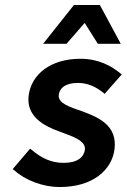

<svg xmlns="http://www.w3.org/2000/svg" viewBox="-20 -739 509 771"><path d="M35 -57C79 -17 148 12 221 12C352 12 430 -56 440 -141C451 -234 378 -267 313 -291C257 -310 212 -325 216 -358C219 -385 242 -406 293 -406C333 -406 366 -390 397 -365L400 -362L469 -440L465 -443C428 -474 376 -503 303 -503C185 -503 106 -442 95 -355C85 -271 156 -233 221 -210C276 -190 325 -173 321 -138C317 -108 291 -85 236 -85C184 -85 145 -105 105 -139L101 -142L31 -60ZM247 -563 320 -647 373 -563H465L381 -719H277L153 -563Z"/></svg>

Font: Falling Sky
Style: MedObl
Weight: 500
Designer: Paul D. Hunt
Foundry: Adobe Systems Incorporated
Version: Version 1.02